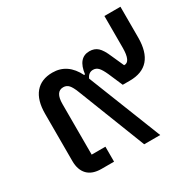

<svg xmlns="http://www.w3.org/2000/svg" viewBox="-144 -794 952 944"><g transform="rotate(-30 332.0 -322.0)"><path d="M561 -644H652V-470Q652 -306 510 -306H470L435 -387Q421 -418 409 -430.5Q397 -443 380 -443Q354 -443 342 -415L506 0H415L265 -384Q253 -415 241 -428.5Q229 -442 210 -442Q166 -442 166 -372V-85H244V0H173Q121 0 94.5 -27.5Q68 -55 68 -105V-373Q68 -450 102 -490.5Q136 -531 200 -531Q286 -531 330 -442V-443H335Q346 -531 410 -531Q438 -531 456.5 -514.5Q475 -498 493 -455L524 -386Q561 -383 561 -465Z"/></g></svg>

Font: Anuphan Medium
Style: Regular
Weight: 500
Designer: Mike Abbink, Paul van der Laan, Pieter van Rosmalen, Mint Tantisuwanna
Foundry: Bold Monday; Cadson Demak
Version: Version 3.002;hotconv 1.0.109;makeotfexe 2.5.65596